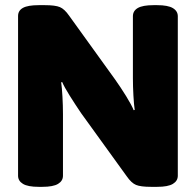

<svg xmlns="http://www.w3.org/2000/svg" viewBox="-20 -722 759 744"><path d="M130 2Q88 2 69 -9.5Q50 -21 50 -41V-660Q50 -681 69 -691.5Q88 -702 130 -702H154Q194 -702 212 -694.5Q230 -687 248 -661L426 -414Q448 -383 469 -349Q490 -315 498 -295L502 -296Q499 -316 497 -351.5Q495 -387 495 -419V-659Q495 -680 514 -691Q533 -702 575 -702H589Q631 -702 650 -690.5Q669 -679 669 -659V-41Q669 -21 650 -9.5Q631 2 589 2H565Q525 2 507 -5.5Q489 -13 471 -39L294 -284Q271 -318 250 -351.5Q229 -385 221 -404L217 -403Q220 -383 222 -347.5Q224 -312 224 -280V-41Q224 -21 205 -9.5Q186 2 144 2Z"/></svg>

Font: Asap Black
Style: Regular
Weight: 900
Designer: Pablo Cosgaya
Foundry: Omnibus-Type
Version: Version 3.001; ttfautohint (v1.8.4.7-5d5b)